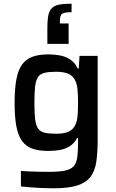

<svg xmlns="http://www.w3.org/2000/svg" viewBox="-20 -812 627 1038"><path d="M269 206Q237 206 204 204.5Q171 203 142 200.5Q113 198 93 196V112Q114 114 141 115Q168 116 195 116.5Q222 117 245 117Q299 117 330.5 110.5Q362 104 377.5 87.5Q393 71 397.5 40Q402 9 402 -40V-65H396Q382 -38 359.5 -23Q337 -8 307 -2Q277 4 241 4Q189 4 154.5 -8.5Q120 -21 99 -50Q78 -79 68.5 -129Q59 -179 59 -255Q59 -332 68.5 -382.5Q78 -433 99 -462.5Q120 -492 155 -505Q190 -518 242 -518Q272 -518 303 -512.5Q334 -507 359.5 -490.5Q385 -474 400 -442H406L410 -510H508V-63Q508 9 501 60Q494 111 470 143Q446 175 398.5 190.5Q351 206 269 206ZM284 -89Q325 -89 349 -99.5Q373 -110 384 -131Q396 -152 399 -182.5Q402 -213 402 -256Q402 -297 399 -328Q396 -359 385 -380Q373 -403 348.5 -413.5Q324 -424 284 -424Q245 -424 221.5 -418.5Q198 -413 186 -396Q174 -379 170 -346Q166 -313 166 -256Q166 -200 170 -167Q174 -134 186 -117Q198 -100 221.5 -94.5Q245 -89 284 -89ZM236 -575V-657Q236 -699 240.5 -725Q245 -751 258.5 -766Q272 -781 297.5 -786.5Q323 -792 367 -792V-746Q329 -746 316.5 -738Q304 -730 304 -702V-685H351V-575Z"/></svg>

Font: Saira Thin Medium
Style: Regular
Weight: 500
Version: Version 1.101